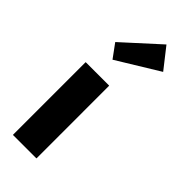

<svg xmlns="http://www.w3.org/2000/svg" viewBox="-269 -891 946 946"><g transform="rotate(45 204.0 -418.0)"><path d="M50 6 51 7H213L214 6V-499L213 -500H51L50 -499ZM135 -602 354 -736 270 -843 83 -673Z"/></g></svg>

Font: Hussar Woodtype
Style: SeBd
Weight: 900
Foundry: Cannot Into Space Fonts
Version: Version 1.07